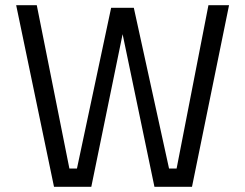

<svg xmlns="http://www.w3.org/2000/svg" viewBox="-20 -716 940 736"><path d="M42 -696H121L246 -70H275L406 -686H493L628 -70H657L779 -696H858L716 0H572L450 -585L330 0H187Z"/></svg>

Font: TypoPRO Titillium Maps
Style: 400 wt
Weight: 400
Designer: Campivisivi
Foundry: Accademia di Belle Arti di Urbino and students of MA course of Visual design
Version: Version 001.001